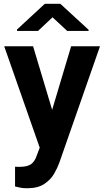

<svg xmlns="http://www.w3.org/2000/svg" viewBox="-20 -770 543 1003"><path d="M152.8 -528.3 252.4 -196.3 351.6 -528.3H502.4L290 79.6Q280.8 106 262.9 137.2Q245.1 168.5 211.4 190.9Q177.7 213.4 121.6 213.4Q101.6 213.4 88.9 210.9Q76.2 208.5 58.6 204.1V101.1Q64 101.1 70.1 101.3Q76.2 101.6 81.1 101.6Q123 101.6 142.3 87.6Q161.6 73.7 171.9 42.5L187.5 1.5L2 -528.3ZM295.4 -750 442.9 -614.3V-608.4H331.1L254.4 -679.7L178.7 -608.4H68.8V-615.7L213.9 -750Z"/></svg>

Font: Vazirmatn RD UI FD
Style: Bold
Weight: 700
Designer: Saber Rastikerdar
Foundry: Saber Rastikerdar
Version: Version 33.003